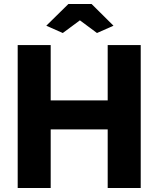

<svg xmlns="http://www.w3.org/2000/svg" viewBox="-20 -934 787 954"><path d="M210 -806.2 319.8 -914.1H435.1L543.9 -806.2L461.9 -770L377 -833L292 -770ZM679.2 -710V0H515.1V-291H231.9V0H67.9V-710H231.9V-435.1H515.1V-710Z"/></svg>

Font: Raleway-v4020 ExtraBold
Style: Regular
Weight: 800
Designer: Matt McInerney, Pablo Impallari, Rodrigo Fuenzalida
Foundry: Matt McInerney, Pablo Impallari, Rodrigo Fuenzalida
Version: Version 4.020;PS 004.020;hotconv 1.0.88;makeotf.lib2.5.64775